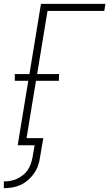

<svg xmlns="http://www.w3.org/2000/svg" viewBox="-44 -755 568 998"><path d="M-24 223V188Q-7 188 10.5 185Q28 182 44 174.5Q60 167 75 155.5Q90 144 100 129Q110 114 116 97Q122 80 125 63L136 0H48L103 -335H33V-370H109L169 -735H504L498 -698H203L149 -370H263L262 -335H143L94 -37H181L164 63Q161 85 153.5 106.5Q146 128 132.5 147Q119 166 101 181.5Q83 197 62 206.5Q41 216 19.5 219.5Q-2 223 -24 223Z"/></svg>

Font: Iosevka Term Curly Extralight
Style: Italic
Weight: 200
Italic angle: -9°
Designer: Belleve Invis
Foundry: Belleve Invis
Version: Version 32.3.0